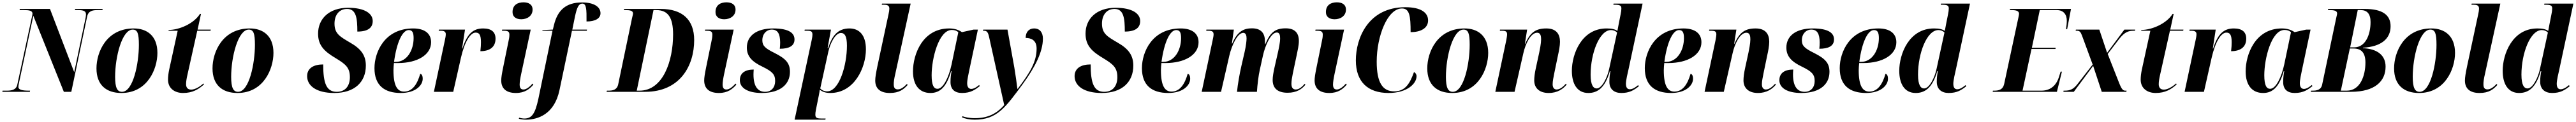

<svg xmlns="http://www.w3.org/2000/svg" viewBox="-55 -791 22107 1051"><path d="M-35 0H201L203 -10H194C138 -10 103 -17 103 -42C103 -50 104 -58 108 -77L231 -655L493 0H557L693 -649C704 -699 742 -704 784 -704H824L826 -714H590L588 -704H616C663 -704 683 -695 683 -667C683 -660 682 -650 680 -639L582 -169L374 -714H115L113 -704H151C193 -704 224 -700 224 -673C224 -666 221 -655 217 -637L94 -64C85 -17 46 -10 3 -10H-33Z M987 10C1211 10 1296 -197 1296 -335C1296 -485 1204 -546 1093 -546C860 -546 773 -344 773 -202C773 -59 857 10 987 10ZM992 0C952 0 933 -34 933 -129C933 -301 992 -536 1084 -536C1125 -536 1137 -503 1137 -405C1137 -245 1088 0 992 0Z M1516 10C1598 10 1650 -22 1696 -64L1691 -72C1659 -43 1618 -19 1586 -19C1556 -19 1542 -37 1542 -66C1542 -89 1547 -118 1554 -148L1638 -526H1752L1754 -536H1641L1670 -671H1661C1607 -585 1480 -533 1393 -533L1391 -526H1470L1397 -191C1391 -162 1387 -132 1387 -105C1387 -30 1444 10 1516 10Z M1983 10C2207 10 2292 -197 2292 -335C2292 -485 2200 -546 2089 -546C1856 -546 1769 -344 1769 -202C1769 -59 1853 10 1983 10ZM1988 0C1948 0 1929 -34 1929 -129C1929 -301 1988 -536 2080 -536C2121 -536 2133 -503 2133 -405C2133 -245 2084 0 1988 0Z M2814 10C2988 10 3085 -84 3085 -226C3085 -313 3045 -370 2950 -424C2866 -474 2816 -499 2816 -587C2816 -663 2857 -714 2924 -714C3003 -714 3012 -632 3012 -519C3106 -519 3144 -554 3144 -610C3144 -673 3078 -724 2933 -724C2768 -724 2675 -628 2675 -501C2675 -399 2729 -348 2826 -290C2912 -238 2948 -208 2948 -126C2948 -58 2915 0 2835 0C2746 0 2719 -75 2719 -236C2636 -236 2581 -203 2581 -135C2581 -52 2660 10 2814 10Z M3385 10C3513 10 3573 -57 3573 -112C3573 -141 3564 -152 3552 -156C3526 -65 3485 -2 3413 -2C3356 -2 3322 -50 3322 -186C3322 -197 3324 -235 3326 -248H3362C3526 -248 3645 -318 3645 -427C3645 -503 3589 -546 3491 -546C3246 -546 3159 -342 3159 -204C3159 -56 3244 10 3385 10ZM3342 -258H3327C3350 -429 3400 -532 3453 -532C3482 -532 3495 -514 3495 -463C3495 -358 3438 -258 3342 -258Z M3763 -443 3669 0H3835L3901 -293C3933 -434 3983 -510 4027 -510C4055 -510 4073 -496 4073 -428C4073 -408 4072 -382 4068 -350C4145 -350 4198 -383 4198 -458C4198 -515 4163 -546 4092 -546C4008 -546 3955 -503 3914 -373H3911L3936 -536H3712L3710 -526H3731C3760 -526 3771 -515 3771 -497C3771 -479 3767 -463 3763 -443Z M4419 -625C4468 -625 4516 -653 4516 -708C4516 -755 4479 -771 4438 -771C4390 -771 4344 -750 4344 -687C4344 -644 4377 -625 4419 -625ZM4373 10C4449 10 4490 -24 4523 -62L4516 -71C4495 -47 4465 -20 4438 -20C4414 -20 4406 -35 4405 -61C4405 -83 4410 -115 4418 -153L4500 -536H4255L4253 -526H4269C4307 -526 4317 -517 4317 -492C4317 -474 4314 -454 4309 -434L4264 -213C4252 -154 4247 -122 4247 -98C4247 -26 4293 10 4373 10Z M4458 240C4560 240 4703 195 4747 -15L4854 -526H4981L4983 -536H4857L4880 -649C4897 -728 4912 -760 4943 -760C4978 -760 4980 -712 4979 -606C5057 -606 5099 -634 5099 -677C5099 -731 5044 -770 4941 -770C4802 -770 4730 -703 4699 -573L4690 -536L4601 -532L4600 -526H4687L4566 59C4537 195 4507 230 4444 230C4430 230 4411 226 4401 223L4398 232C4410 236 4438 240 4458 240Z M5151 0H5482C5782 0 5903 -225 5903 -446C5903 -621 5802 -714 5616 -714H5302L5299 -704H5312C5353 -704 5378 -699 5378 -675C5378 -666 5373 -651 5369 -632L5251 -65C5241 -17 5205 -10 5168 -10H5154ZM5434 -10H5410L5554 -704H5578C5680 -704 5722 -638 5722 -494C5722 -264 5635 -10 5434 -10Z M6161 -625C6210 -625 6258 -653 6258 -708C6258 -755 6221 -771 6180 -771C6132 -771 6086 -750 6086 -687C6086 -644 6119 -625 6161 -625ZM6115 10C6191 10 6232 -24 6265 -62L6258 -71C6237 -47 6207 -20 6180 -20C6156 -20 6148 -35 6147 -61C6147 -83 6152 -115 6160 -153L6242 -536H5997L5995 -526H6011C6049 -526 6059 -517 6059 -492C6059 -474 6056 -454 6051 -434L6006 -213C5994 -154 5989 -122 5989 -98C5989 -26 6035 10 6115 10Z M6483 10C6649 10 6725 -70 6725 -172C6725 -247 6689 -286 6594 -334C6511 -375 6488 -397 6488 -444C6488 -499 6524 -536 6569 -536C6621 -536 6640 -499 6641 -426C6641 -410 6640 -391 6638 -371C6715 -371 6764 -394 6764 -451C6764 -502 6724 -546 6581 -546C6436 -546 6355 -481 6355 -381C6355 -303 6403 -258 6488 -217C6574 -175 6598 -150 6598 -93C6598 -39 6566 0 6512 0C6454 0 6412 -40 6412 -150C6412 -163 6413 -177 6414 -192C6342 -192 6295 -163 6295 -100C6295 -31 6367 10 6483 10Z M6912 -448 6765 240H7029L7031 230H6995C6957 230 6943 224 6943 197C6943 186 6944 174 6948 154L6972 35C6976 13 6979 -1 6981 -18C7003 -1 7029 10 7071 10C7279 10 7377 -210 7377 -366C7377 -492 7317 -546 7236 -546C7135 -546 7086 -482 7053 -376H7048L7077 -536H6852L6850 -526H6874C6912 -526 6918 -516 6918 -491C6918 -482 6916 -466 6912 -448ZM7044 -4C7019 -4 6997 -15 6985 -29L7054 -344C7070 -418 7115 -507 7162 -507C7196 -507 7214 -478 7214 -397C7214 -231 7149 -4 7044 -4Z M7582 10C7664 10 7702 -22 7735 -59L7729 -68C7707 -45 7680 -21 7651 -21C7626 -21 7616 -35 7616 -64C7615 -83 7620 -117 7629 -154L7761 -760H7515L7513 -750H7534C7572 -750 7578 -735 7578 -715C7578 -704 7575 -684 7571 -668L7475 -218C7463 -159 7457 -125 7457 -97C7457 -27 7501 10 7582 10Z M7931 10C8017 10 8070 -47 8108 -178H8112C8107 -149 8103 -123 8103 -84C8103 -21 8140 10 8202 10C8278 10 8317 -20 8354 -49L8349 -59C8330 -43 8305 -25 8281 -25C8260 -25 8246 -41 8246 -74C8246 -103 8258 -156 8263 -181L8338 -536H8301L8201 -514C8176 -532 8140 -546 8092 -546C7863 -546 7781 -322 7781 -176C7781 -60 7834 10 7931 10ZM7991 -26C7961 -26 7941 -54 7941 -143C7941 -287 8002 -533 8115 -533C8137 -533 8156 -527 8170 -513L8112 -235C8089 -128 8041 -26 7991 -26Z M8310 240C8505 240 8575 133 8724 -68C8828 -211 8896 -345 8896 -458C8896 -510 8871 -546 8820 -546C8779 -546 8748 -518 8748 -464C8791 -464 8842 -448 8842 -373C8842 -261 8789 -170 8680 -26H8677C8673 -62 8660 -156 8651 -208L8592 -536H8384L8381 -526H8390C8416 -526 8425 -513 8434 -473L8564 114C8495 193 8417 227 8311 227C8261 227 8228 218 8205 210L8202 220C8229 232 8266 240 8310 240Z M9401 10C9575 10 9672 -84 9672 -226C9672 -313 9632 -370 9537 -424C9453 -474 9403 -499 9403 -587C9403 -663 9444 -714 9511 -714C9590 -714 9599 -632 9599 -519C9693 -519 9731 -554 9731 -610C9731 -673 9665 -724 9520 -724C9355 -724 9262 -628 9262 -501C9262 -399 9316 -348 9413 -290C9499 -238 9535 -208 9535 -126C9535 -58 9502 0 9422 0C9333 0 9306 -75 9306 -236C9223 -236 9168 -203 9168 -135C9168 -52 9247 10 9401 10Z M9972 10C10100 10 10160 -57 10160 -112C10160 -141 10151 -152 10139 -156C10113 -65 10072 -2 10000 -2C9943 -2 9909 -50 9909 -186C9909 -197 9911 -235 9913 -248H9949C10113 -248 10232 -318 10232 -427C10232 -503 10176 -546 10078 -546C9833 -546 9746 -342 9746 -204C9746 -56 9831 10 9972 10ZM9929 -258H9914C9937 -429 9987 -532 10040 -532C10069 -532 10082 -514 10082 -463C10082 -358 10025 -258 9929 -258Z M10996 8C11075 8 11119 -24 11149 -61L11143 -69C11125 -49 11099 -20 11066 -20C11043 -20 11029 -35 11029 -70C11029 -93 11034 -123 11041 -158L11075 -320C11082 -356 11093 -399 11093 -438C11093 -507 11058 -547 10980 -547C10890 -547 10847 -512 10805 -411H10802C10802 -416 10802 -428 10802 -436C10801 -502 10772 -547 10690 -547C10626 -547 10567 -526 10521 -416H10518L10535 -536H10299L10298 -526H10316C10350 -526 10361 -518 10361 -494C10361 -480 10356 -461 10353 -445L10259 0H10425L10496 -311C10515 -394 10564 -508 10616 -508C10639 -508 10644 -482 10644 -460C10644 -441 10640 -399 10627 -342L10599 -220C10585 -160 10568 -64 10562 0H10733C10737 -60 10746 -139 10758 -191L10785 -314C10802 -391 10850 -511 10904 -511C10930 -511 10932 -481 10932 -459C10932 -425 10920 -370 10914 -343L10883 -206C10874 -163 10868 -131 10868 -102C10868 -29 10913 8 10996 8Z M11400 -625C11449 -625 11497 -653 11497 -708C11497 -755 11460 -771 11419 -771C11371 -771 11325 -750 11325 -687C11325 -644 11358 -625 11400 -625ZM11354 10C11430 10 11471 -24 11504 -62L11497 -71C11476 -47 11446 -20 11419 -20C11395 -20 11387 -35 11386 -61C11386 -83 11391 -115 11399 -153L11481 -536H11236L11234 -526H11250C11288 -526 11298 -517 11298 -492C11298 -474 11295 -454 11290 -434L11245 -213C11233 -154 11228 -122 11228 -98C11228 -26 11274 10 11354 10Z M11863 10C12019 10 12103 -68 12103 -135C12103 -151 12092 -166 12081 -170C12047 -76 12009 -4 11911 -4C11813 -4 11761 -77 11761 -260C11761 -478 11853 -718 11978 -718C12043 -718 12052 -653 12052 -514C12137 -514 12202 -547 12202 -615C12202 -682 12141 -729 12007 -729C11688 -729 11582 -462 11582 -271C11582 -86 11685 10 11863 10Z M12409 10C12633 10 12718 -197 12718 -335C12718 -485 12626 -546 12515 -546C12282 -546 12195 -344 12195 -202C12195 -59 12279 10 12409 10ZM12414 0C12374 0 12355 -34 12355 -129C12355 -301 12414 -536 12506 -536C12547 -536 12559 -503 12559 -405C12559 -245 12510 0 12414 0Z M13237 10C13313 10 13361 -25 13391 -62L13385 -70C13368 -52 13339 -20 13305 -20C13284 -20 13271 -36 13271 -65C13271 -93 13278 -123 13285 -160L13317 -315C13325 -351 13334 -396 13334 -431C13334 -493 13306 -546 13217 -546C13130 -546 13079 -515 13036 -414H13033L13052 -536H12819L12818 -526H12838C12874 -526 12880 -515 12880 -494C12880 -482 12876 -461 12873 -444L12779 0H12944L13020 -334C13037 -411 13082 -509 13138 -509C13169 -509 13172 -477 13172 -451C13172 -417 13161 -364 13156 -339L13127 -205C13117 -159 13113 -125 13113 -98C13113 -32 13158 10 13237 10Z M13577 10C13653 10 13720 -30 13762 -178H13767C13762 -149 13758 -127 13758 -86C13758 -23 13799 10 13860 10C13931 10 13968 -14 14011 -48L14005 -58C13989 -44 13960 -22 13934 -22C13912 -22 13900 -37 13900 -70C13900 -99 13915 -163 13923 -197L14043 -760H13794L13792 -750H13810C13854 -750 13861 -738 13861 -718C13861 -705 13859 -688 13855 -670L13838 -584C13836 -572 13830 -542 13827 -525C13803 -540 13779 -546 13734 -546C13519 -546 13436 -325 13436 -181C13436 -71 13480 10 13577 10ZM13649 -29C13621 -29 13597 -56 13597 -148C13597 -330 13672 -532 13772 -532C13793 -532 13811 -524 13824 -511L13756 -197C13741 -125 13695 -29 13649 -29Z M14288 10C14416 10 14476 -57 14476 -112C14476 -141 14467 -152 14455 -156C14429 -65 14388 -2 14316 -2C14259 -2 14225 -50 14225 -186C14225 -197 14227 -235 14229 -248H14265C14429 -248 14548 -318 14548 -427C14548 -503 14492 -546 14394 -546C14149 -546 14062 -342 14062 -204C14062 -56 14147 10 14288 10ZM14245 -258H14230C14253 -429 14303 -532 14356 -532C14385 -532 14398 -514 14398 -463C14398 -358 14341 -258 14245 -258Z M15033 10C15109 10 15157 -25 15187 -62L15181 -70C15164 -52 15135 -20 15101 -20C15080 -20 15067 -36 15067 -65C15067 -93 15074 -123 15081 -160L15113 -315C15121 -351 15130 -396 15130 -431C15130 -493 15102 -546 15013 -546C14926 -546 14875 -515 14832 -414H14829L14848 -536H14615L14614 -526H14634C14670 -526 14676 -515 14676 -494C14676 -482 14672 -461 14669 -444L14575 0H14740L14816 -334C14833 -411 14878 -509 14934 -509C14965 -509 14968 -477 14968 -451C14968 -417 14957 -364 14952 -339L14923 -205C14913 -159 14909 -125 14909 -98C14909 -32 14954 10 15033 10Z M15405 10C15571 10 15647 -70 15647 -172C15647 -247 15611 -286 15516 -334C15433 -375 15410 -397 15410 -444C15410 -499 15446 -536 15491 -536C15543 -536 15562 -499 15563 -426C15563 -410 15562 -391 15560 -371C15637 -371 15686 -394 15686 -451C15686 -502 15646 -546 15503 -546C15358 -546 15277 -481 15277 -381C15277 -303 15325 -258 15410 -217C15496 -175 15520 -150 15520 -93C15520 -39 15488 0 15434 0C15376 0 15334 -40 15334 -150C15334 -163 15335 -177 15336 -192C15264 -192 15217 -163 15217 -100C15217 -31 15289 10 15405 10Z M15961 10C16089 10 16149 -57 16149 -112C16149 -141 16140 -152 16128 -156C16102 -65 16061 -2 15989 -2C15932 -2 15898 -50 15898 -186C15898 -197 15900 -235 15902 -248H15938C16102 -248 16221 -318 16221 -427C16221 -503 16165 -546 16067 -546C15822 -546 15735 -342 15735 -204C15735 -56 15820 10 15961 10ZM15918 -258H15903C15926 -429 15976 -532 16029 -532C16058 -532 16071 -514 16071 -463C16071 -358 16014 -258 15918 -258Z M16387 10C16463 10 16530 -30 16572 -178H16577C16572 -149 16568 -127 16568 -86C16568 -23 16609 10 16670 10C16741 10 16778 -14 16821 -48L16815 -58C16799 -44 16770 -22 16744 -22C16722 -22 16710 -37 16710 -70C16710 -99 16725 -163 16733 -197L16853 -760H16604L16602 -750H16620C16664 -750 16671 -738 16671 -718C16671 -705 16669 -688 16665 -670L16648 -584C16646 -572 16640 -542 16637 -525C16613 -540 16589 -546 16544 -546C16329 -546 16246 -325 16246 -181C16246 -71 16290 10 16387 10ZM16459 -29C16431 -29 16407 -56 16407 -148C16407 -330 16482 -532 16582 -532C16603 -532 16621 -524 16634 -511L16566 -197C16551 -125 16505 -29 16459 -29Z M17048 0H17599L17642 -174H17631L17615 -123C17599 -74 17559 -10 17466 -10H17304L17381 -369H17587L17588 -379H17384L17452 -704H17598C17657 -704 17684 -665 17684 -612C17684 -592 17681 -564 17677 -540H17687L17720 -714H17197L17195 -704H17208C17248 -704 17274 -698 17274 -672C17274 -664 17271 -653 17269 -642L17146 -66C17135 -19 17101 -10 17062 -10H17050Z M17655 0H17744L17910 -224L17984 0H18195L18197 -10H18188C18169 -10 18157 -15 18132 -79L18035 -326L18134 -456C18180 -514 18211 -526 18258 -526H18269L18271 -536H18178L18030 -336L17963 -536H17762L17760 -526H17771C17795 -526 17803 -515 17815 -483L17906 -235L17778 -70C17742 -23 17715 -10 17665 -10H17656Z M18447 10C18529 10 18581 -22 18627 -64L18622 -72C18590 -43 18549 -19 18517 -19C18487 -19 18473 -37 18473 -66C18473 -89 18478 -118 18485 -148L18569 -526H18683L18685 -536H18572L18601 -671H18592C18538 -585 18411 -533 18324 -533L18322 -526H18401L18328 -191C18322 -162 18318 -132 18318 -105C18318 -30 18375 10 18447 10Z M18789 -443 18695 0H18861L18927 -293C18959 -434 19009 -510 19053 -510C19081 -510 19099 -496 19099 -428C19099 -408 19098 -382 19094 -350C19171 -350 19224 -383 19224 -458C19224 -515 19189 -546 19118 -546C19034 -546 18981 -503 18940 -373H18937L18962 -536H18738L18736 -526H18757C18786 -526 18797 -515 18797 -497C18797 -479 18793 -463 18789 -443Z M19369 10C19455 10 19508 -47 19546 -178H19550C19545 -149 19541 -123 19541 -84C19541 -21 19578 10 19640 10C19716 10 19755 -20 19792 -49L19787 -59C19768 -43 19743 -25 19719 -25C19698 -25 19684 -41 19684 -74C19684 -103 19696 -156 19701 -181L19776 -536H19739L19639 -514C19614 -532 19578 -546 19530 -546C19301 -546 19219 -322 19219 -176C19219 -60 19272 10 19369 10ZM19429 -26C19399 -26 19379 -54 19379 -143C19379 -287 19440 -533 19553 -533C19575 -533 19594 -527 19608 -513L19550 -235C19527 -128 19479 -26 19429 -26Z M19778 0H20122C20331 0 20420 -93 20420 -217C20420 -313 20352 -370 20226 -376V-380C20384 -389 20463 -458 20463 -565C20463 -663 20392 -714 20242 -714H19927L19925 -704H19938C19979 -704 20004 -699 20004 -675C20004 -667 19999 -650 19996 -635L19876 -64C19867 -17 19831 -10 19793 -10H19781ZM20150 -383H20116L20181 -704H20207C20262 -704 20291 -671 20291 -601C20291 -495 20249 -383 20150 -383ZM20087 -10H20036L20113 -373H20145C20210 -373 20247 -339 20247 -252C20247 -138 20202 -10 20087 -10Z M20707 10C20931 10 21016 -197 21016 -335C21016 -485 20924 -546 20813 -546C20580 -546 20493 -344 20493 -202C20493 -59 20577 10 20707 10ZM20712 0C20672 0 20653 -34 20653 -129C20653 -301 20712 -536 20804 -536C20845 -536 20857 -503 20857 -405C20857 -245 20808 0 20712 0Z M21226 10C21308 10 21346 -22 21379 -59L21373 -68C21351 -45 21324 -21 21295 -21C21270 -21 21260 -35 21260 -64C21259 -83 21264 -117 21273 -154L21405 -760H21159L21157 -750H21178C21216 -750 21222 -735 21222 -715C21222 -704 21219 -684 21215 -668L21119 -218C21107 -159 21101 -125 21101 -97C21101 -27 21145 10 21226 10Z M21566 10C21642 10 21709 -30 21751 -178H21756C21751 -149 21747 -127 21747 -86C21747 -23 21788 10 21849 10C21920 10 21957 -14 22000 -48L21994 -58C21978 -44 21949 -22 21923 -22C21901 -22 21889 -37 21889 -70C21889 -99 21904 -163 21912 -197L22032 -760H21783L21781 -750H21799C21843 -750 21850 -738 21850 -718C21850 -705 21848 -688 21844 -670L21827 -584C21825 -572 21819 -542 21816 -525C21792 -540 21768 -546 21723 -546C21508 -546 21425 -325 21425 -181C21425 -71 21469 10 21566 10ZM21638 -29C21610 -29 21586 -56 21586 -148C21586 -330 21661 -532 21761 -532C21782 -532 21800 -524 21813 -511L21745 -197C21730 -125 21684 -29 21638 -29Z"/></svg>

Font: Noto Serif Display SemiCondensed ExtraBold
Style: Italic
Weight: 800
Width: 4
Italic angle: -12°
Designer: Monotype Design Team
Foundry: Monotype Imaging Inc.
Version: Version 2.009